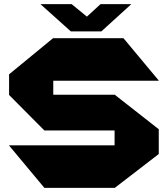

<svg xmlns="http://www.w3.org/2000/svg" viewBox="-20 -910 813 930"><path d="M238 -519V-725H578L749 -520V-519ZM195 0 24 -205V-206H535V0ZM195 -278 24 -450V-451H535V-278ZM24 -451V-550L237 -725H238V-451ZM535 0V-451H536L749 -284V-164L536 0ZM323 -758 177 -889V-890H327L454 -786ZM323 -758 467 -890H615V-889L471 -758Z"/></svg>

Font: Foldit ExtraBold
Style: Regular
Weight: 800
Version: Version 1.003